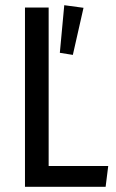

<svg xmlns="http://www.w3.org/2000/svg" viewBox="-20 -718 446 738"><path d="M167 -689V-80H396L386 0H76V-689ZM260 -507 301 -688 227 -698 210 -515Z"/></svg>

Font: Fira Sans Extra Condensed
Style: Regular
Weight: 400
Width: 1
Designer: Carrois Corporate & Edenspiekermann AG
Foundry: Carrois Corporate GbR & Edenspiekermann AG
Version: Version 4.203